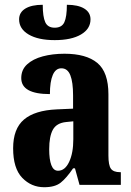

<svg xmlns="http://www.w3.org/2000/svg" viewBox="-20 -774 549 804"><path d="M165 10Q111 10 73 -29.5Q35 -69 35 -153Q35 -235 80.5 -273.5Q126 -312 218 -316L286 -319V-374Q286 -430 274.5 -459Q263 -488 237 -488Q213 -488 201 -460Q189 -432 189 -380Q69 -380 69 -447Q69 -482 93.5 -504.5Q118 -527 159 -538Q200 -549 250 -549Q341 -549 387.5 -510.5Q434 -472 434 -379V-123Q434 -82 444.5 -67.5Q455 -53 483 -53H486V0H313L294 -69H286Q258 -28 234 -9Q210 10 165 10ZM223 -59Q252 -59 269.5 -96Q287 -133 287 -191V-266L257 -263Q217 -259 201.5 -231Q186 -203 186 -149Q186 -106 195 -82.5Q204 -59 223 -59ZM209 -606Q140 -606 100 -629.5Q60 -653 60 -693Q60 -722 86 -738Q112 -754 159 -754Q159 -704 169.5 -681Q180 -658 209 -658Q239 -658 249.5 -681Q260 -704 260 -754Q307 -754 333 -738Q359 -722 359 -693Q359 -653 319 -629.5Q279 -606 209 -606Z"/></svg>

Font: Noto Serif ExtraCondensed ExtraBold
Style: Regular
Weight: 800
Width: 2
Designer: Monotype Design Team
Foundry: Monotype Imaging Inc.
Version: Version 2.013; ttfautohint (v1.8.4.7-5d5b)